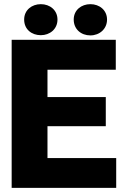

<svg xmlns="http://www.w3.org/2000/svg" viewBox="-20 -902 610 922"><path d="M36 0H538V-143H208V-296H488V-436H208V-567H536V-711H36ZM96 -808C96 -761 132 -733 176 -733C219 -733 256 -762 256 -808C256 -853 220 -882 176 -882C133 -882 96 -854 96 -808ZM334 -808C334 -762 369 -732 414 -732C458 -732 494 -763 494 -808C494 -853 458 -882 414 -882C371 -882 334 -854 334 -808Z"/></svg>

Font: Asimov Pro
Style: Ult
Weight: 900
Designer: Google
Version: Version 2.000980; 2014